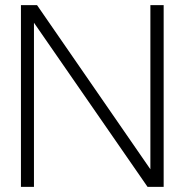

<svg xmlns="http://www.w3.org/2000/svg" viewBox="-20 -732 723 752"><path d="M621 0H558L113 -643V0H62V-712H125L569 -69V-712H621Z"/></svg>

Font: Creato Display Light
Style: Regular
Weight: 300
Version: Version 1.000